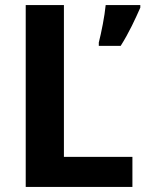

<svg xmlns="http://www.w3.org/2000/svg" viewBox="-20 -734 598 754"><path d="M81 0H500V-118H231V-714H81ZM531 -714H395C391 -671 378 -606 368 -567V-554H454C487 -606 512 -661 531 -704Z"/></svg>

Font: Noto Sans Display
Style: Bold
Weight: 700
Designer: Monotype Design Team
Foundry: Monotype Imaging Inc.
Version: Version 1.900